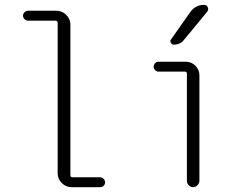

<svg xmlns="http://www.w3.org/2000/svg" viewBox="-20 -775 1040 795"><path d="M95.7 -689.5Q87.9 -689.5 81.5 -695.8Q75.2 -702.1 75.2 -710Q75.2 -717.8 81.5 -724.1Q87.9 -730.5 95.7 -730.5H213.9Q237.3 -730.5 254.4 -713.4Q271.5 -696.3 271.5 -672.9V-49.8Q271.5 -41 280.3 -41H394.5Q402.3 -41 408.7 -34.7Q415 -28.3 415 -20Q415 -11.7 409.2 -5.9Q403.3 0 394.5 0H276.4Q252.9 0 235.8 -17.1Q218.8 -34.2 218.8 -56.6V-679.7Q218.8 -688.5 210 -689.5Z M635.7 -478.5Q627.9 -478.5 622.1 -484.9Q616.2 -491.2 616.2 -499Q616.2 -506.8 622.1 -513.2Q627.9 -519.5 635.7 -519.5H749Q772.5 -519.5 789.1 -502.9Q805.7 -486.3 805.7 -462.9V-26.4Q805.7 -16.6 797.9 -8.3Q790 0 779.8 0Q769.5 0 761.7 -7.8Q753.9 -15.6 753.9 -26.4V-469.7Q753.9 -478.5 745.1 -478.5ZM767.6 -724.6Q789.1 -754.9 825.2 -754.9Q835.9 -754.9 840.3 -745.1Q844.7 -735.4 837.9 -726.6L742.2 -610.4Q727.5 -590.8 700.2 -589.8Q692.4 -589.8 687.5 -597.7Q682.6 -605.5 688.5 -612.3Z"/></svg>

Font: Rounded-X Mgen+ 1mn light
Style: Regular
Weight: 200
Designer: [Source Han Sans]
Ryoko NISHIZUKA  (kana & ideographs); Paul D. Hunt (Latin, Greek & Cyrillic); Wenlong ZHANG  (bopomofo
Version: Version 1.059.20150602